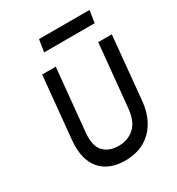

<svg xmlns="http://www.w3.org/2000/svg" viewBox="-195 -943 994 1077"><g transform="rotate(-30 302.0 -404.0)"><path d="M300.5 12.5Q195.5 12.5 141.2 -51.5Q87 -115.5 98 -235.5L137 -639H225L186 -235.5Q178 -151.5 212.8 -114.5Q247.5 -77.5 309 -77.5Q370 -77.5 411.5 -114.5Q453 -151.5 461 -235.5L500 -639H588L549.5 -235.5Q542 -155.5 509.2 -100Q476.5 -44.5 423.5 -16Q370.5 12.5 300.5 12.5ZM221 -820H548L536 -741H208.5Z"/></g></svg>

Font: Karla Medium
Style: Italic
Weight: 500
Italic angle: -8°
Designer: Jonathan Pinhorn
Version: Version 2.001